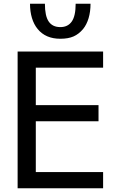

<svg xmlns="http://www.w3.org/2000/svg" viewBox="-20 -1001 601 1021"><path d="M461.4 -981Q461.4 -939 451.2 -904.5Q440.9 -870.1 421.9 -846.7Q399.4 -819.8 371.3 -807.4Q343.3 -794.9 300.8 -794.9Q222.7 -794.9 180.2 -846.7Q160.2 -871.1 149.9 -905.3Q139.6 -939.5 139.6 -981H218.8Q218.8 -916 239 -886.5Q259.3 -856.9 300.8 -856.9Q340.8 -856.9 361.6 -886.5Q382.3 -916 382.3 -981ZM73.7 0V-727.1H528.3V-641.1H170.4V-441.9H503.9V-356H170.4V-85.9H528.3V0Z"/></svg>

Font: SG Kara Bold
Style: Regular
Weight: 400
Designer: Damoon Khanjanzadeh
Version: Version 1.000